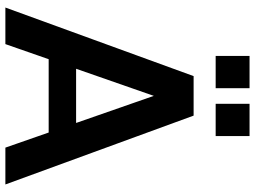

<svg xmlns="http://www.w3.org/2000/svg" viewBox="-137 -811 948 714"><g transform="rotate(90 337.0 -454.0)"><path d="M8 0 263 -700H410L666 0H529L310 -628H363L144 0ZM126 -161 161 -263H513L548 -161ZM366 -782V-908H486V-782ZM188 -782V-908H308V-782Z"/></g></svg>

Font: Host Grotesk Light
Style: Bold
Weight: 700
Version: Version 1.003